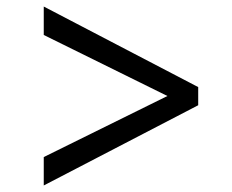

<svg xmlns="http://www.w3.org/2000/svg" viewBox="-20 -595 709 588"><path d="M587 -272.7 114 -27V-114L492.7 -301L114 -487.9V-575L587 -328.3Z"/></svg>

Font: Merriweather 7pt Light
Style: Regular
Weight: 300
Designer: Eben Sorkin
Foundry: Eben Sorkin
Version: Version 2.200;gftools[0.9.31]